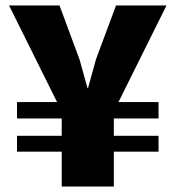

<svg xmlns="http://www.w3.org/2000/svg" viewBox="-20 -680 640 700"><path d="M205 0V-127H42V-185H205V-248H42V-308H188L13 -660H197L270 -463L299 -359H301L330 -464L403 -660H587L412 -308H558V-248H395V-185H558V-127H395V0Z"/></svg>

Font: Elaine Sans ExtraBold
Style: Regular
Weight: 800
Designer: Wei Huang
Foundry: Wei Huang
Version: Version 2.001;December 24, 2019;FontCreator 12.0.0.2547 64-b